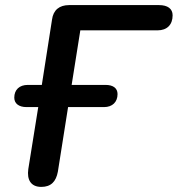

<svg xmlns="http://www.w3.org/2000/svg" viewBox="-20 -725 697 753"><path d="M142 8C180 8 200 -13 207 -52L247 -305H388C421 -305 441 -325 441 -356C441 -379 424 -392 394 -392H261L295 -606H598C635 -606 657 -628 657 -665C657 -691 637 -705 604 -705H251C213 -705 189 -686 184 -648L144 -392H89C56 -392 36 -373 36 -342C36 -319 54 -305 84 -305H130L91 -62C85 -20 101 8 142 8Z"/></svg>

Font: SN Pro Semibold
Style: Italic
Weight: 600
Italic angle: -9°
Designer: Tobias Whetton
Foundry: Supernotes
Version: Version 1.001;Glyphs 3.2 (3249)